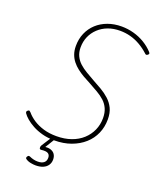

<svg xmlns="http://www.w3.org/2000/svg" viewBox="-222 -1165 1280 1555"><g transform="rotate(20 418.0 -387.0)"><path d="M352 19Q294 19 246.5 6Q199 -7 162.5 -27Q126 -47 101 -68.5Q76 -90 64 -108Q60 -114 59.5 -120Q59 -126 67 -133Q77 -141 82 -138Q87 -135 94 -128Q119 -98 156.5 -73.5Q194 -49 244 -34Q294 -19 356 -19Q426 -19 482.5 -39Q539 -59 579 -95.5Q619 -132 640.5 -180.5Q662 -229 662 -285Q662 -332 646.5 -366.5Q631 -401 603.5 -426Q576 -451 539.5 -472Q503 -493 463 -515Q431 -531 401 -548.5Q371 -566 344.5 -586.5Q318 -607 298 -632Q278 -657 266.5 -688.5Q255 -720 255 -760Q255 -821 277 -871.5Q299 -922 338.5 -958.5Q378 -995 432.5 -1015Q487 -1035 551 -1035Q604 -1035 655.5 -1021Q707 -1007 751.5 -980Q796 -953 828 -918Q836 -909 835.5 -904Q835 -899 828 -893Q820 -887 814 -887.5Q808 -888 802 -895Q766 -928 725 -951.5Q684 -975 640.5 -986.5Q597 -998 551 -998Q494 -998 447.5 -980.5Q401 -963 366.5 -930.5Q332 -898 313.5 -855.5Q295 -813 295 -762Q295 -720 310.5 -688Q326 -656 352.5 -632Q379 -608 413 -588Q447 -568 484 -547Q523 -526 561.5 -503.5Q600 -481 632 -452Q664 -423 683 -384Q702 -345 702 -289Q702 -223 677.5 -167Q653 -111 606.5 -69.5Q560 -28 495.5 -4.5Q431 19 352 19ZM278 261Q261 261 236.5 256.5Q212 252 193 239Q186 234 186.5 228Q187 222 192 215Q197 208 202 207.5Q207 207 214 210Q229 217 247 221.5Q265 226 284 226Q318 226 336.5 211.5Q355 197 355 169Q355 143 337.5 132.5Q320 122 280 127Q274 128 270 126Q266 124 264 119Q263 112 263.5 107Q264 102 269 92L328 0H360L293 109L285 97Q321 89 346 96.5Q371 104 384 122.5Q397 141 397 169Q397 196 383 217Q369 238 342.5 249.5Q316 261 278 261Z"/></g></svg>

Font: Playwrite CO Thin
Style: Regular
Weight: 250
Version: Version 1.002